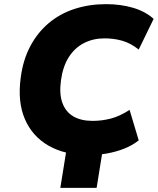

<svg xmlns="http://www.w3.org/2000/svg" viewBox="-20 -736 764 926"><path d="M271 170 313 -91H488L446 170ZM408 12Q294 12 215 -33Q136 -78 100 -161.5Q64 -245 80 -362Q91 -447 126 -513Q161 -579 215 -624.5Q269 -670 339.5 -693Q410 -716 492 -716Q562 -716 621.5 -698.5Q681 -681 721 -645L649 -497Q610 -528 569.5 -539.5Q529 -551 484 -551Q429 -551 384.5 -528Q340 -505 311.5 -460Q283 -415 274 -348Q265 -283 281 -239.5Q297 -196 334 -174.5Q371 -153 427 -153Q471 -153 514 -164Q557 -175 605 -206L649 -59Q619 -35 580 -19.5Q541 -4 497 4Q453 12 408 12Z"/></svg>

Font: Nunito Sans 7pt Black
Style: Italic
Weight: 900
Italic angle: -9°
Version: Version 3.101;gftools[0.9.27]